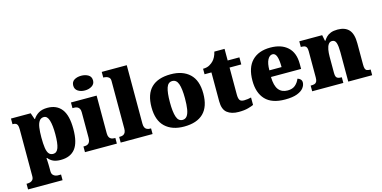

<svg xmlns="http://www.w3.org/2000/svg" viewBox="-89 -1275 3970 1994"><g transform="rotate(-15 1896.0 -278.0)"><path d="M9 221V160H24Q33 160 48 156Q63 152 75 139Q87 126 87 100V-403Q87 -435 80.5 -450Q74 -465 62 -470Q50 -475 33 -475H28V-536H240L264 -467H268Q289 -501 326 -523.5Q363 -546 421 -546Q521 -546 573.5 -478Q626 -410 626 -264Q626 -119 574 -53Q522 13 418 13Q369 13 337.5 -1.5Q306 -16 284 -44H278Q279 -27 280 -9Q281 9 281.5 27.5Q282 46 282 66V96Q282 124 294 137.5Q306 151 321 155.5Q336 160 344 160H380V221ZM358 -68Q397 -68 414 -114.5Q431 -161 431 -261Q431 -356 414.5 -409.5Q398 -463 361 -463Q330 -463 312.5 -439Q295 -415 288.5 -370.5Q282 -326 282 -264Q282 -196 288.5 -152.5Q295 -109 311.5 -88.5Q328 -68 358 -68Z M680 0V-61H692Q711 -61 725 -68Q739 -75 747 -91Q755 -107 755 -135V-409Q755 -434 746.5 -448Q738 -462 724 -468.5Q710 -475 692 -475H673V-536H949V-131Q949 -105 957 -89.5Q965 -74 979.5 -67.5Q994 -61 1012 -61H1023V0ZM847 -619Q802 -619 771.5 -639.5Q741 -660 741 -698Q741 -739 771.5 -758Q802 -777 847 -777Q890 -777 922 -758Q954 -739 954 -698Q954 -660 922 -639.5Q890 -619 847 -619Z M1064 0V-61H1075Q1094 -61 1108 -67.5Q1122 -74 1130 -89.5Q1138 -105 1138 -131V-643Q1138 -668 1125.5 -679.5Q1113 -691 1098 -695Q1083 -699 1075 -699H1064V-760H1333V-131Q1333 -105 1341 -89.5Q1349 -74 1363.5 -67.5Q1378 -61 1396 -61H1407V0Z M1745 10Q1616 10 1542 -60Q1468 -130 1468 -271Q1468 -412 1539 -481.5Q1610 -551 1748 -551Q1877 -551 1951 -481.5Q2025 -412 2025 -271Q2025 -130 1954 -60Q1883 10 1745 10ZM1747 -61Q1777 -61 1795 -85Q1813 -109 1820.5 -156Q1828 -203 1828 -271Q1828 -375 1809.5 -427Q1791 -479 1746 -479Q1701 -479 1683.5 -427Q1666 -375 1666 -271Q1666 -168 1684 -114.5Q1702 -61 1747 -61Z M2331 10Q2254 10 2208.5 -26Q2163 -62 2163 -150V-460H2089V-519Q2132 -519 2160 -535.5Q2188 -552 2202 -568Q2216 -582 2228.5 -606Q2241 -630 2248 -661H2358V-536H2484V-460H2358V-170Q2358 -130 2369.5 -111Q2381 -92 2417 -92Q2437 -92 2457 -95Q2477 -98 2493 -102V-22Q2475 -13 2434 -1.5Q2393 10 2331 10Z M2831 10Q2689 10 2620.5 -62.5Q2552 -135 2552 -266Q2552 -407 2622 -479Q2692 -551 2819 -551Q2937 -551 3004.5 -489.5Q3072 -428 3072 -309V-254H2748Q2750 -160 2783.5 -117Q2817 -74 2881 -74Q2932 -74 2962.5 -100Q2993 -126 3009 -166Q3028 -161 3040.5 -148Q3053 -135 3053 -115Q3053 -85 3031 -56Q3009 -27 2960.5 -8.5Q2912 10 2831 10ZM2881 -325Q2881 -399 2867.5 -438.5Q2854 -478 2824 -478Q2792 -478 2771 -439Q2750 -400 2750 -325Z M3123 0V-61H3127Q3150 -61 3165 -65.5Q3180 -70 3188 -84.5Q3196 -99 3196 -128V-412Q3196 -439 3189 -452.5Q3182 -466 3168 -470.5Q3154 -475 3132 -475H3128V-536H3374L3387 -472H3392Q3405 -493 3423 -511Q3441 -529 3470 -540Q3499 -551 3543 -551Q3623 -551 3664 -506Q3705 -461 3705 -360V-131Q3705 -101 3710.5 -86Q3716 -71 3729 -66Q3742 -61 3764 -61H3768V0H3511V-317Q3511 -381 3500 -416Q3489 -451 3457 -451Q3432 -451 3417.5 -430Q3403 -409 3397 -375Q3391 -341 3391 -301V-125Q3391 -98 3397.5 -84.5Q3404 -71 3418 -66Q3432 -61 3454 -61H3458V0Z"/></g></svg>

Font: Noto Serif Gujarati Black
Style: Regular
Weight: 900
Version: Version 2.102